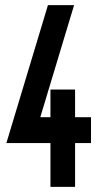

<svg xmlns="http://www.w3.org/2000/svg" viewBox="-20 -731 386 749"><path d="M4.9 -172.9 167 -710.9H269L137.2 -273.9H176.8V-381.8H272.9V-273.9H335V-172.9H272.9V-2H176.8V-172.9Z"/></svg>

Font: Fundamental  Brigade Condensed
Style: Regular
Weight: 400
Width: 3
Designer: Peter Wiegel, original typeface by Carl Albert Fahrenwaldt 1901
Foundry: Peter Wiegel
Version: Version 0.000 2012 initial release